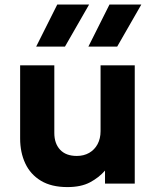

<svg xmlns="http://www.w3.org/2000/svg" viewBox="-20 -784 666 820"><path d="M268 15Q199.5 15 154.8 -12Q110 -39 88 -86Q66 -133 66 -192.5V-505H212V-216Q212 -171 236.8 -144.5Q261.5 -118 308 -118Q338 -118 361 -131.2Q384 -144.5 396.8 -168.5Q409.5 -192.5 409.5 -224V-505H555.5V0H428.5V-55.5Q402.5 -25.5 364.2 -5.2Q326 15 268 15ZM357.5 -585 447.5 -764.5H583.5L480.5 -585ZM134.5 -585 224.5 -764.5H360.5L257.5 -585Z"/></svg>

Font: Geologica SemiBold
Style: Regular
Weight: 600
Designer: Sindre Bremnes, Frode Helland
Foundry: Monokrom Skriftforlag AS
Version: Version 1.010;gftools[0.9.28]